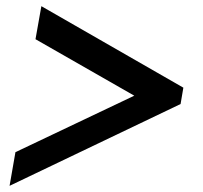

<svg xmlns="http://www.w3.org/2000/svg" viewBox="-20 -602 657 622"><path d="M30 -109 415 -292 95 -475 114 -582 574 -318 565 -265 11 0Z"/></svg>

Font: Sarabun
Style: Bold Italic
Weight: 700
Italic angle: -10°
Designer: Suppakit Chalermlarp | Katatrad Co.,Ltd.
Foundry: Cadson Demak Co.,Ltd.
Version: Version 1.000; ttfautohint (v1.6)